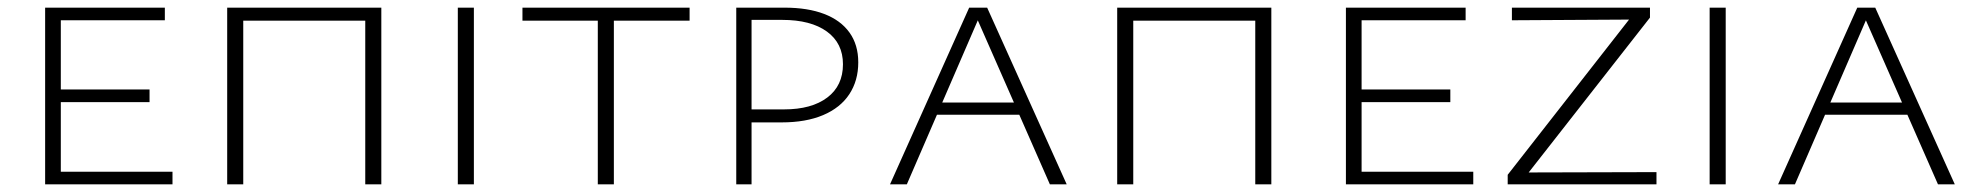

<svg xmlns="http://www.w3.org/2000/svg" viewBox="-20 -482 5165 502"><path d="M98 0V-462H139V0ZM112 0V-33H431V0ZM112 -215V-248H371V-215ZM112 -429V-462H411V-429Z M935 0V-462H977V0ZM574 0V-462H616V0ZM588 -428V-462H962V-428Z M1177 0V-462H1219V0Z M1543 0V-462H1585V0ZM1346 -428V-462H1783V-428Z M1905 0V-462H2031Q2092 -462 2135 -445.5Q2178 -429 2201 -397Q2224 -365 2224 -319Q2224 -271 2200.5 -235.5Q2177 -200 2132 -181Q2087 -162 2024 -162H1925V-196H2030Q2102 -196 2143 -227Q2184 -258 2184 -314Q2184 -369 2142 -399.5Q2100 -430 2025 -430H1945V0Z M2307 0 2514 -462H2561L2769 0H2725L2529 -446H2544L2351 0ZM2408 -182 2420 -214H2649L2664 -182Z M3262 0V-462H3304V0ZM2901 0V-462H2943V0ZM2915 -428V-462H3289V-428Z M3499 0V-462H3540V0ZM3513 0V-33H3832V0ZM3513 -215V-248H3772V-215ZM3513 -429V-462H3812V-429Z M3922 -25 4259 -456 4275 -431 3933 -429V-462H4294V-436L3958 -7L3943 -31L4311 -32V0H3922Z M4450 0V-462H4492V0Z M4629 0 4836 -462H4883L5091 0H5047L4851 -446H4866L4673 0ZM4730 -182 4742 -214H4971L4986 -182Z"/></svg>

Font: Ysabeau SC ExtraLight
Style: Regular
Weight: 250
Designer: Christian Thalmann (Catharsis Fonts)
Version: Version 2.001;gftools[0.9.30]; featfreeze: smcp